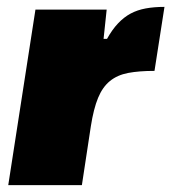

<svg xmlns="http://www.w3.org/2000/svg" viewBox="-20 -538 498 558"><path d="M4 0 83 -510H290L281 -425H291Q306 -452 323 -470Q340 -488 359.5 -498.5Q379 -509 403.5 -513.5Q428 -518 458 -518L429 -332Q384 -332 352.5 -326Q321 -320 299.5 -302.5Q278 -285 265 -253.5Q252 -222 244 -171L218 0Z"/></svg>

Font: Azeri Sans Black
Style: Italic
Weight: 900
Designer: Hector Gatti & Omnibus-Type (original fonts) / Cristiano Sobral (main changes and remastering)
Foundry: Omnibus-Type
Version: Version 0.07;August 21, 2020;FontCreator 13.0.0.2681 64-bit;